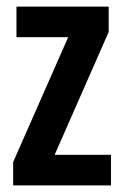

<svg xmlns="http://www.w3.org/2000/svg" viewBox="-20 -563 376 583"><path d="M317 0V-93H146L310 -466V-543H30V-450H187L20 -71V0Z"/></svg>

Font: Noto Sans Sinhala UI ExtraCondensed SemiBold
Style: Regular
Weight: 600
Width: 2
Designer: Jelle Bosma - Monotype Design Team
Foundry: Monotype Imaging Inc.
Version: Version 2.006